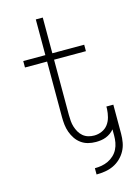

<svg xmlns="http://www.w3.org/2000/svg" viewBox="-135 -809 770 1065"><g transform="rotate(-15 250.0 -276.0)"><path d="M283 183V147Q303 147 322.5 143.5Q342 140 360 131.5Q378 123 393 109Q408 95 417 77Q426 59 429.5 39.5Q433 20 433 0V-36Q423 -24 411 -15.5Q399 -7 385 -1.5Q371 4 356 6Q341 8 327 8Q304 8 282.5 2.5Q261 -3 243 -16Q225 -29 212.5 -47.5Q200 -66 192.5 -87Q185 -108 182.5 -130Q180 -152 180 -175V-493H53V-530H180V-735H220V-530H403V-493H220V-175Q220 -158 221.5 -140.5Q223 -123 228 -107Q233 -91 241.5 -76Q250 -61 263 -50Q276 -39 292.5 -34Q309 -29 327 -29Q350 -29 371.5 -38.5Q393 -48 406.5 -66Q420 -84 426 -107Q432 -130 433 -153V-167H473Q473 -165 473 -162.5Q473 -160 473 -158Q473 -156 473 -153.5Q473 -151 473 -149V0Q473 25 468.5 50Q464 75 452 97Q440 119 421.5 136.5Q403 154 380.5 164.5Q358 175 333 179Q308 183 283 183Z"/></g></svg>

Font: Iosevka Slab Extralight
Style: Regular
Weight: 200
Monospace: yes
Designer: Belleve Invis
Foundry: Belleve Invis
Version: Version 11.1.1; ttfautohint (v1.8.3)